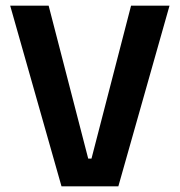

<svg xmlns="http://www.w3.org/2000/svg" viewBox="-20 -659 636 679"><path d="M197.5 0 16 -639H152L292 -98H303.5L443.5 -639H579.5L398.5 0Z"/></svg>

Font: Anek Latin Medium SemiBold
Style: Regular
Weight: 600
Version: Version 1.003